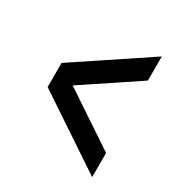

<svg xmlns="http://www.w3.org/2000/svg" viewBox="-123 -678 637 673"><g transform="rotate(30 195.5 -342.0)"><path d="M341.8 -585.9V-488.3L122.1 -341.8L341.8 -195.3V-97.7L48.8 -293V-390.6Z"/></g></svg>

Font: BabelStone Runic
Style: Regular
Weight: 400
Designer: Andrew West
Foundry: BabelStone
Version: Version 7.004 November 9, 2023